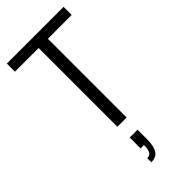

<svg xmlns="http://www.w3.org/2000/svg" viewBox="-298 -742 1072 1072"><g transform="rotate(-45 238.0 -206.0)"><path d="M201 0V-622H14V-686H462V-622H274V0ZM195 274V242Q216 242 225 226.5Q234 211 234 177H207V91H269V163Q269 203 261 227.5Q253 252 237 263Q221 274 195 274Z"/></g></svg>

Font: Archivo Condensed Light
Style: Regular
Weight: 300
Width: 3
Designer: Hector Gatti
Foundry: Omnibus-Type
Version: Version 2.001